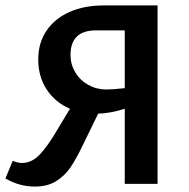

<svg xmlns="http://www.w3.org/2000/svg" viewBox="-21 -678 696 708"><path d="M560 -658V0H439V-277Q386 -260 341 -259L284 -142Q260 -92 239 -61Q218 -30 186 -10Q154 10 108 10Q50 10 -1 -20L26 -85Q45 -77 60 -77Q96 -77 125.5 -108Q155 -139 190 -199L237 -277Q183 -300 151.5 -347.5Q120 -395 120 -459Q120 -519 150 -564Q180 -609 234.5 -633.5Q289 -658 362 -658ZM439 -353V-566H333Q239 -566 239 -475Q239 -441 256.5 -411.5Q274 -382 304.5 -365Q335 -348 371 -348Q397 -348 439 -353Z"/></svg>

Font: Ysabeau SC
Style: Bold
Weight: 700
Designer: Christian Thalmann (Catharsis Fonts)
Version: Version 0.003